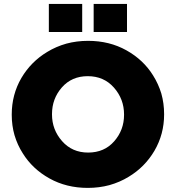

<svg xmlns="http://www.w3.org/2000/svg" viewBox="-20 -916 871 950"><path d="M443.4 -757.8Q484.4 -757.8 608.4 -757.8Q608.4 -793 608.4 -896.5Q566.4 -896.5 443.4 -896.5Q443.4 -861.3 443.4 -757.8ZM221.7 -757.8Q263.7 -757.8 386.7 -757.8Q386.7 -793 386.7 -896.5Q345.7 -896.5 221.7 -896.5Q221.7 -861.3 221.7 -757.8ZM414.1 13.7Q470.7 13.7 521.5 0Q573.2 -14.6 616.2 -41Q696.3 -88.9 744.1 -169.9Q792 -252 792 -349.6Q792 -350.6 792 -351.6Q792 -404.3 778.3 -453.1Q763.7 -501 737.3 -543Q689.5 -620.1 605.5 -667Q521.5 -713.9 416 -713.9Q359.4 -713.9 308.6 -700.2Q256.8 -685.5 213.9 -659.2Q133.8 -611.3 85.9 -530.3Q38.1 -448.2 38.1 -349.6Q38.1 -349.6 38.1 -347.7Q38.1 -294.9 51.8 -247.1Q66.4 -198.2 92.8 -157.2Q140.6 -80.1 224.6 -33.2Q308.6 13.7 414.1 13.7ZM416 -161.1Q336.9 -161.1 287.1 -217.8Q237.3 -274.4 237.3 -349.6Q237.3 -350.6 237.3 -351.6Q237.3 -427.7 286.1 -483.4Q335 -539.1 414.1 -539.1Q494.1 -539.1 543.9 -482.4Q593.8 -425.8 593.8 -349.6Q593.8 -349.6 593.8 -347.7Q593.8 -272.5 544.9 -216.8Q496.1 -161.1 416 -161.1Z"/></svg>

Font: Big-Shock
Style: Black
Weight: 400